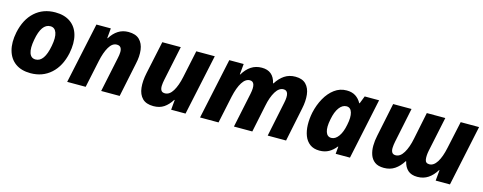

<svg xmlns="http://www.w3.org/2000/svg" viewBox="-27 -1112 4215 1675"><g transform="rotate(15 2080.0 -274.5)"><path d="M249 10Q166 10 112.5 -28.5Q59 -67 39.5 -137.5Q20 -208 39 -302Q65 -425 139.5 -492Q214 -559 324 -559Q407 -559 461 -520.5Q515 -482 534 -412Q553 -342 534 -247Q508 -125 433 -57.5Q358 10 249 10ZM261 -117Q340 -117 368 -269Q383 -347 368 -389Q353 -431 313 -431Q233 -431 206 -281Q191 -201 205.5 -159Q220 -117 261 -117Z M579 0 696 -549H826L818 -459H822Q851 -507 891.5 -533Q932 -559 984 -559Q1050 -559 1084 -525.5Q1118 -492 1125.5 -435Q1133 -378 1117 -308L1053 0H886L952 -315Q959 -345 959.5 -370.5Q960 -396 949.5 -411Q939 -426 914 -426Q873 -426 844 -376.5Q815 -327 798 -246L746 0Z M1359 10Q1293 10 1259 -24.5Q1225 -59 1218.5 -118.5Q1212 -178 1228 -253L1291 -549H1458L1393 -239Q1386 -207 1385 -181Q1384 -155 1393.5 -139.5Q1403 -124 1428 -124Q1469 -124 1499 -173Q1529 -222 1546 -303L1598 -549H1765L1648 0H1518L1526 -90H1522Q1492 -42 1453.5 -16Q1415 10 1359 10Z M1779 0 1896 -549H2026L2017 -453H2021Q2051 -504 2092.5 -531.5Q2134 -559 2189 -559Q2293 -559 2317 -453H2321Q2352 -503 2394 -531Q2436 -559 2492 -559Q2555 -559 2588 -525Q2621 -491 2627.5 -433.5Q2634 -376 2619 -306L2556 0H2390L2455 -314Q2479 -426 2420 -426Q2379 -426 2348.5 -376Q2318 -326 2302 -245L2251 0H2085L2151 -314Q2174 -426 2116 -426Q2077 -426 2047 -379Q2017 -332 1998 -246L1946 0Z M2859 10Q2806 10 2772 -15.5Q2738 -41 2721.5 -84Q2705 -127 2703.5 -181.5Q2702 -236 2714 -294Q2730 -367 2763.5 -427Q2797 -487 2845.5 -523Q2894 -559 2955 -559Q3003 -559 3035.5 -538Q3068 -517 3088 -480H3092L3119 -549H3249L3133 0H3004L3010 -66H3006Q2979 -31 2943 -10.5Q2907 10 2859 10ZM2930 -124Q2966 -124 2994.5 -163Q3023 -202 3036 -271Q3051 -342 3038.5 -383.5Q3026 -425 2989 -425Q2952 -425 2923.5 -386.5Q2895 -348 2882 -278Q2867 -205 2880 -164.5Q2893 -124 2930 -124Z M3441 10Q3388 10 3358 -12.5Q3328 -35 3315 -72Q3302 -109 3302.5 -154Q3303 -199 3313 -245L3376 -549H3542L3477 -235Q3471 -205 3470 -179.5Q3469 -154 3478.5 -138.5Q3488 -123 3512 -123Q3553 -123 3583.5 -173.5Q3614 -224 3630 -305L3680 -549H3847L3781 -235Q3772 -190 3776.5 -156.5Q3781 -123 3816 -123Q3855 -123 3885 -170Q3915 -217 3933 -303L3986 -549H4152L4036 0H3907L3916 -96H3912Q3881 -45 3839.5 -17.5Q3798 10 3743 10Q3688 10 3657 -18Q3626 -46 3615 -96H3611Q3580 -46 3538.5 -18Q3497 10 3441 10Z"/></g></svg>

Font: Noto Sans ExtraBold
Style: Italic
Weight: 800
Italic angle: -12°
Designer: Monotype Design Team
Foundry: Monotype Imaging Inc.
Version: Version 2.013; ttfautohint (v1.8.4.7-5d5b)